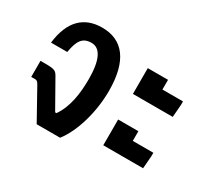

<svg xmlns="http://www.w3.org/2000/svg" viewBox="-122 -798 1078 994"><g transform="rotate(30 417.0 -301.5)"><path d="M95 -167 188 0H328C388 -77 426 -211 426 -336C426 -518 355 -603 233 -603C125 -603 57 -539 41 -403H138C150 -474 170 -507 224 -507C276 -507 305 -452 305 -337C305 -251 293 -165 248 -101H240L150 -260C135 -287 129 -294 73 -294H41V-198H64C79 -198 84 -187 95 -167Z M541 -385H779L785 -460V-481H662V-539H541ZM541 -78H779L785 -153V-174H662V-232H541Z"/></g></svg>

Font: Vanilla Cream
Style: Bold
Weight: 700
Designer: Jeremy Tribby, Jinavaṁso
Foundry: Tribby Type
Version: Version 1.422;Glyphs 3.1.2 (3151)